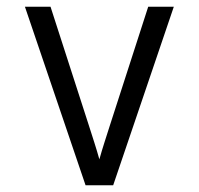

<svg xmlns="http://www.w3.org/2000/svg" viewBox="-20 -550 590 570"><path d="M316 0H234L54 -530H130L244 -177Q252 -152 260 -127Q268 -102 275 -77Q282 -102 290 -127Q298 -152 306 -177L420 -530H496Z"/></svg>

Font: Lode Term
Style: Regular
Weight: 400
Monospace: yes
Designer: Belleve Invis
Foundry: Belleve Invis
Version: Version 29.2.0